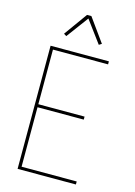

<svg xmlns="http://www.w3.org/2000/svg" viewBox="-140 -1034 781 1107"><g transform="rotate(15 250.0 -480.5)"><path d="M80 0V-735H428V-717H99V-391H375V-373H99V-18H428V0ZM153 -812 137 -822 237 -961H263L363 -822L347 -812L250 -943Z"/></g></svg>

Font: Iosevka Thin
Style: Regular
Weight: 100
Monospace: yes
Designer: Belleve Invis
Foundry: Belleve Invis
Version: Version 32.5.0; ttfautohint (v1.8.4)